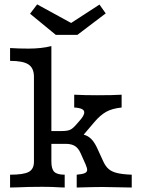

<svg xmlns="http://www.w3.org/2000/svg" viewBox="-20 -838 628 858"><path d="M131.7 -115.3V-495Q131.7 -533.7 107.3 -549.9Q83 -566 25 -566V-623.3Q65.9 -620.8 106.6 -620.8Q165.5 -620.8 209.6 -632.1V-115.3Q209.6 -83 222.5 -70.1Q235.5 -57.3 269.1 -57.3V0Q257.8 -0.8 246.4 -0.8Q214.7 -3.2 170.1 -3.2Q106.4 -3.2 58.8 -0.8L25 0V-57.3Q85.4 -57.3 108.5 -69.8Q131.7 -82.3 131.7 -115.3ZM362.4 -103.7 340.6 -152.5Q330.5 -175.7 314.9 -185.5Q299.3 -195.2 273.7 -195.2H188.6V-252.4H255.4Q281.2 -252.4 293.2 -258Q305.3 -263.5 320.6 -281.1L336.7 -299.6Q352.8 -318 355.9 -330.5Q358.9 -343 348.2 -349.5Q337.5 -356 311.6 -357.6V-414.8Q358.3 -412.4 413.3 -412.4Q486.9 -412.4 523.5 -414.8V-357.6Q480.6 -353.1 454.1 -338.1Q427.6 -323.1 401.9 -292.7L333.2 -211.9L325.5 -240.3Q348.6 -239.3 364.5 -232.7Q380.4 -226 393 -211.1Q405.5 -196.1 416.6 -171.1L441.1 -117.5Q451.3 -95 465.4 -82.7Q479.6 -70.5 503.3 -64.8Q527 -59 568.7 -57.3V0Q466.4 -2.4 438.7 -2.4Q403 -2.4 322.8 0V-57.3Q347.6 -59.6 358.1 -64Q368.6 -68.4 369.4 -77.3Q370.2 -86.1 362.4 -103.7ZM452.4 -778.1 326 -682.3H229.2L114.3 -776.6L146 -818.4L327.3 -719.2L272 -718.6L424.5 -817.6Z"/></svg>

Font: Playfair Micro SmCond SmLight
Style: Regular
Weight: 360
Width: 4
Designer: Claus Eggers Sørensen
Foundry: Claus Eggers Sørensen
Version: Version 2.100;Glyphs 3.2 (3219)